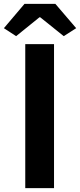

<svg xmlns="http://www.w3.org/2000/svg" viewBox="-39 -968 412 988"><path d="M91 0V-741H239V0ZM44 -782 -19 -823 87 -948H246L353 -823L289 -782L168 -879H164Z"/></svg>

Font: Noto Sans KR
Style: Bold
Weight: 700
Designer: Ryoko NISHIZUKA  (kana, bopomofo & ideographs); Paul D. Hunt (Latin, Greek & Cyrillic); Sandoll Communications , Soo-you
Foundry: Adobe
Version: Version 2.004-H2;hotconv 1.0.118;makeotfexe 2.5.65603